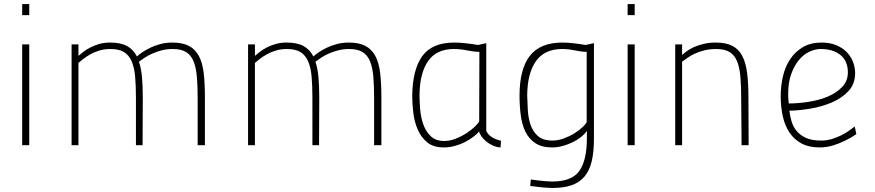

<svg xmlns="http://www.w3.org/2000/svg" viewBox="-20 -720 4337 952"><path d="M90 -500H125V0H90ZM90 -700H125V-645H90Z M335 0V-500H369V-443Q379 -452 394 -463.5Q409 -475 428.5 -485Q448 -495 472.5 -502Q497 -509 526 -509Q578 -509 609.5 -492Q641 -475 659 -440Q668 -449 685 -460.5Q702 -472 724.5 -483Q747 -494 775 -501.5Q803 -509 834 -509Q885 -509 916.5 -492.5Q948 -476 966 -442.5Q984 -409 990 -358Q996 -307 996 -238V0H960V-236Q960 -296 956 -341Q952 -386 939.5 -416.5Q927 -447 902.5 -462Q878 -477 836 -477Q807 -477 782 -470.5Q757 -464 735.5 -454.5Q714 -445 697.5 -434Q681 -423 669 -414Q680 -382 684 -338Q688 -294 688 -238L687 0H654V-236Q654 -296 650 -341Q646 -386 632.5 -416.5Q619 -447 594.5 -462Q570 -477 528 -477Q498 -477 473 -469.5Q448 -462 428.5 -451Q409 -440 394 -428.5Q379 -417 369 -408V0Z M1210 0V-500H1244V-443Q1254 -452 1269 -463.5Q1284 -475 1303.5 -485Q1323 -495 1347.5 -502Q1372 -509 1401 -509Q1453 -509 1484.5 -492Q1516 -475 1534 -440Q1543 -449 1560 -460.5Q1577 -472 1599.5 -483Q1622 -494 1650 -501.5Q1678 -509 1709 -509Q1760 -509 1791.5 -492.5Q1823 -476 1841 -442.5Q1859 -409 1865 -358Q1871 -307 1871 -238V0H1835V-236Q1835 -296 1831 -341Q1827 -386 1814.5 -416.5Q1802 -447 1777.5 -462Q1753 -477 1711 -477Q1682 -477 1657 -470.5Q1632 -464 1610.5 -454.5Q1589 -445 1572.5 -434Q1556 -423 1544 -414Q1555 -382 1559 -338Q1563 -294 1563 -238L1562 0H1529V-236Q1529 -296 1525 -341Q1521 -386 1507.5 -416.5Q1494 -447 1469.5 -462Q1445 -477 1403 -477Q1373 -477 1348 -469.5Q1323 -462 1303.5 -451Q1284 -440 1269 -428.5Q1254 -417 1244 -408V0Z M2391 -71Q2401 -50 2421.5 -38.5Q2442 -27 2464 -22L2462 11Q2442 10 2423.5 1.5Q2405 -7 2391 -18.5Q2377 -30 2367.5 -43.5Q2358 -57 2355 -68Q2346 -56 2327.5 -42Q2309 -28 2286 -16Q2263 -4 2235.5 3.5Q2208 11 2181 11Q2129 11 2098.5 -14Q2068 -39 2051.5 -77Q2035 -115 2029.5 -159.5Q2024 -204 2024 -243Q2025 -374 2073.5 -441.5Q2122 -509 2233 -509Q2259 -509 2290 -505.5Q2321 -502 2350 -497L2391 -506ZM2183 -21Q2211 -21 2240 -32.5Q2269 -44 2293.5 -60Q2318 -76 2335 -92.5Q2352 -109 2356 -119L2357 -463Q2331 -463 2296.5 -470Q2262 -477 2231 -477Q2144 -477 2102.5 -417Q2061 -357 2060 -247Q2060 -215 2063.5 -175.5Q2067 -136 2079.5 -101.5Q2092 -67 2116.5 -44Q2141 -21 2183 -21Z M2719 212Q2705 212 2686 210.5Q2667 209 2650 207Q2630 205 2609 202L2612 170Q2632 173 2651 175Q2668 177 2686.5 178.5Q2705 180 2719 180Q2815 180 2852.5 127.5Q2890 75 2890 -36V-71Q2880 -56 2862 -41.5Q2844 -27 2821 -15.5Q2798 -4 2771 3.5Q2744 11 2717 11Q2666 11 2634 -10.5Q2602 -32 2585 -67.5Q2568 -103 2562 -149.5Q2556 -196 2556 -246Q2556 -377 2607 -443Q2658 -509 2769 -509Q2795 -509 2824.5 -505.5Q2854 -502 2883 -497L2925 -506V-33Q2925 33 2914 79.5Q2903 126 2878 155.5Q2853 185 2814 198.5Q2775 212 2719 212ZM2719 -23Q2747 -23 2775.5 -33.5Q2804 -44 2828 -59Q2852 -74 2868.5 -89.5Q2885 -105 2889 -115V-463Q2863 -463 2830.5 -470Q2798 -477 2767 -477Q2680 -477 2637.5 -417Q2595 -357 2594 -247Q2595 -215 2597 -176Q2599 -137 2610 -103Q2621 -69 2646.5 -46Q2672 -23 2719 -23Z M3092 -500H3127V0H3092ZM3092 -700H3127V-645H3092Z M3328 0V-500H3362V-447Q3370 -455 3385 -466Q3400 -477 3421 -486.5Q3442 -496 3469.5 -502.5Q3497 -509 3529 -509Q3580 -509 3611.5 -492.5Q3643 -476 3660.5 -442.5Q3678 -409 3684.5 -358Q3691 -307 3691 -238L3692 0H3657L3655 -236Q3655 -296 3651 -341Q3647 -386 3634.5 -416.5Q3622 -447 3597.5 -462Q3573 -477 3531 -477Q3498 -477 3471 -470Q3444 -463 3423 -453Q3402 -443 3387 -432Q3372 -421 3362 -414V0Z M4051 -23Q4079 -23 4104 -30.5Q4129 -38 4151 -49Q4173 -60 4190 -72Q4207 -84 4218 -93L4226 -55Q4199 -36 4169 -22Q4143 -9 4111 1Q4079 11 4044 11Q3991 11 3954.5 -8.5Q3918 -28 3895 -62Q3872 -96 3861.5 -143Q3851 -190 3851 -244Q3851 -293 3862 -341Q3873 -389 3897.5 -426Q3922 -463 3960.5 -486Q3999 -509 4054 -509Q4094 -509 4125 -496.5Q4156 -484 4177 -463Q4198 -442 4209 -414.5Q4220 -387 4220 -357Q4220 -304 4187 -268.5Q4154 -233 4104.5 -212Q4055 -191 3998.5 -181.5Q3942 -172 3894 -171Q3897 -144 3905 -117.5Q3913 -91 3930.5 -70Q3948 -49 3977 -36Q4006 -23 4051 -23ZM3891 -207Q3937 -207 3989 -215Q4041 -223 4084 -241Q4127 -259 4155.5 -288.5Q4184 -318 4184 -361Q4184 -418 4147 -447.5Q4110 -477 4050 -477Q4022 -477 3993 -463.5Q3964 -450 3941 -422Q3918 -394 3903 -352.5Q3888 -311 3888 -254Q3888 -231 3891 -207Z"/></svg>

Font: Panefresco 1wt
Style: Regular
Weight: 250
Version: Version 1.000